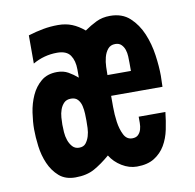

<svg xmlns="http://www.w3.org/2000/svg" viewBox="-63 -561 646 637"><g transform="rotate(-10 259.5 -243.0)"><path d="M71 -480Q97 -488 121.5 -492.5Q146 -497 172 -497Q198 -497 219 -488.5Q240 -480 260 -463Q280 -477 300.5 -487Q321 -497 347 -497Q388 -497 413.5 -473.5Q439 -450 453.5 -415.5Q468 -381 473.5 -342Q479 -303 479 -272Q479 -263 478.5 -253.5Q478 -244 478 -235H305Q305 -223 305 -197.5Q305 -172 308.5 -147Q312 -122 321.5 -103Q331 -84 350 -84Q363 -84 370 -91Q377 -98 380 -108Q383 -118 383 -130Q383 -142 383 -151H473Q470 -122 464 -93Q458 -64 444.5 -41Q431 -18 408 -3.5Q385 11 349 11Q323 11 298.5 -4Q274 -19 260 -42Q232 -18 206 -3.5Q180 11 142 11Q108 11 87 -7.5Q66 -26 54 -53.5Q42 -81 38 -112.5Q34 -144 34 -170Q34 -195 38.5 -225.5Q43 -256 55 -282.5Q67 -309 88 -326.5Q109 -344 142 -344Q163 -344 179 -335Q195 -326 210 -313V-341Q210 -370 197.5 -388.5Q185 -407 153 -407Q109 -407 71 -385ZM171 -84Q186 -84 193.5 -93.5Q201 -103 205 -116Q209 -129 209.5 -143.5Q210 -158 210 -168Q210 -178 209.5 -191.5Q209 -205 206 -218Q203 -231 195 -240Q187 -249 172 -249Q157 -249 148.5 -240.5Q140 -232 135.5 -219.5Q131 -207 130 -193Q129 -179 129 -169Q129 -158 130 -143.5Q131 -129 135.5 -116Q140 -103 148.5 -93.5Q157 -84 171 -84ZM384 -333Q384 -342 383.5 -354Q383 -366 379.5 -376.5Q376 -387 368.5 -394.5Q361 -402 348 -402Q332 -402 323 -391Q314 -380 310 -364.5Q306 -349 305.5 -332.5Q305 -316 305 -305H384Z"/></g></svg>

Font: Osterbar
Style: Regular
Weight: 500
Width: 3
Designer: Peter Wiegel, Basierend auf Erbar schmal-halbfette Grotesk v. Jacob Erbar
Foundry: Peter Wiegel
Version: Version 1.0